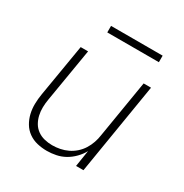

<svg xmlns="http://www.w3.org/2000/svg" viewBox="-164 -829 928 967"><g transform="rotate(30 300.0 -345.5)"><path d="M240 8Q211 8 183.5 1.5Q156 -5 133.5 -21Q111 -37 97 -60.5Q83 -84 76.5 -111Q70 -138 70.5 -167.5Q71 -197 76 -226L127 -530H170L118 -219Q114 -196 113.5 -172.5Q113 -149 118 -127Q123 -105 134 -86Q145 -67 163 -54Q181 -41 203.5 -35.5Q226 -30 249 -30Q272 -30 294.5 -34.5Q317 -39 338 -49Q359 -59 377 -75Q395 -91 407.5 -111Q420 -131 427.5 -153Q435 -175 438 -197L493 -530H536L449 0H406L421 -95Q408 -71 388 -50.5Q368 -30 344 -16.5Q320 -3 293 2.5Q266 8 240 8ZM506 -661H206V-699H506Z"/></g></svg>

Font: Iosevka Curly XLtExObl
Style: Regular
Weight: 200
Width: 7
Italic angle: -9°
Monospace: yes
Designer: Belleve Invis
Foundry: Belleve Invis
Version: Version 11.0.1; ttfautohint (v1.8.3)